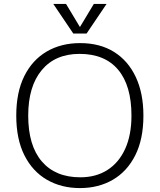

<svg xmlns="http://www.w3.org/2000/svg" viewBox="-20 -940 815 980"><path d="M388 20Q293 20 219.5 -22.5Q146 -65 104.5 -147.5Q63 -230 63 -350Q63 -469 104 -551.5Q145 -634 218.5 -677Q292 -720 389 -720Q490 -720 562 -675Q634 -630 673 -547Q712 -464 712 -350Q712 -230 670.5 -147.5Q629 -65 556 -22.5Q483 20 388 20ZM390 -35Q470 -35 528.5 -72.5Q587 -110 619 -180.5Q651 -251 651 -350Q651 -503 583 -584Q515 -665 386 -665Q262 -665 193 -582Q124 -499 124 -350Q124 -197 193.5 -116Q263 -35 390 -35ZM252 -920H317L388 -802L459 -920H524L422 -769H354Z"/></svg>

Font: Moderustic Light
Style: Regular
Weight: 300
Designer: Tural Alisoy
Foundry: TAFT Foundry
Version: Version 2.120